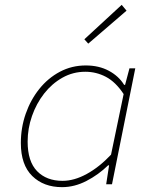

<svg xmlns="http://www.w3.org/2000/svg" viewBox="-20 -760 640 792"><path d="M236 12Q160 12 113 -34Q66 -80 66 -170Q66 -233 86 -290.5Q106 -348 142 -393Q178 -438 227 -464Q276 -490 334 -490Q388 -490 429 -468Q470 -446 492 -410H496L514 -478H538L442 0H418L430 -78H426Q386 -39 336.5 -13.5Q287 12 236 12ZM238 -14Q286 -14 338 -42.5Q390 -71 438 -122L490 -372Q457 -422 417 -443Q377 -464 332 -464Q281 -464 237.5 -439.5Q194 -415 162 -374Q130 -333 112 -281.5Q94 -230 94 -176Q94 -94 133 -54Q172 -14 238 -14ZM344 -580 328 -598 482 -740 502 -716Z"/></svg>

Font: SourceCodeVF
Style: Italic
Weight: 200
Italic angle: -11°
Monospace: yes
Designer: Paul D. Hunt, Teo Tuominen
Foundry: Adobe
Version: Version 1.026;hotconv 1.1.0;makeotfexe 2.6.0